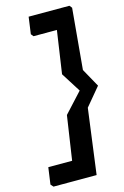

<svg xmlns="http://www.w3.org/2000/svg" viewBox="-153 -971 765 1183"><g transform="rotate(-15 230.0 -379.5)"><path d="M264 -509 304 -781H155L142 -797L157 -905H417L430 -889L395 -501L460 -384L364 -269L309 146H34L19 129L34 22H186L228 -259L343 -384Z"/></g></svg>

Font: Chau Philomene One
Style: Italic
Weight: 400
Designer: Vicente Lamonaca
Foundry: TipoType
Version: Version 1.001